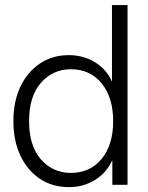

<svg xmlns="http://www.w3.org/2000/svg" viewBox="-20 -748 599 777"><path d="M258.8 9.3Q192.4 9.3 141.8 -24.2Q91.3 -57.6 62.7 -117.9Q34.2 -178.2 34.2 -257.8Q34.2 -337.4 62.7 -397.5Q91.3 -457.5 142.1 -491.2Q192.9 -524.9 258.8 -524.9Q316.9 -524.9 364 -496.3Q411.1 -467.8 432.6 -418.5H433.1V-727.5H496.1V0H434.6V-97.7H433.6Q409.7 -47.4 363.3 -19Q316.9 9.3 258.8 9.3ZM267.1 -48.3Q344.7 -48.3 391.4 -105.2Q438 -162.1 438 -257.8Q438 -353.5 391.4 -410.6Q344.7 -467.8 267.1 -467.8Q193.8 -467.8 145.8 -413.1Q97.7 -358.4 97.7 -257.8Q97.7 -157.2 145.8 -102.8Q193.8 -48.3 267.1 -48.3Z"/></svg>

Font: Inter Display Light
Style: Regular
Weight: 300
Designer: Rasmus Andersson
Foundry: rsms
Version: Version 4.000;git-a52131595